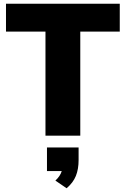

<svg xmlns="http://www.w3.org/2000/svg" viewBox="-20 -725 672 1026"><path d="M223 0V-556H12V-705H620V-556H409V0ZM400 63V130Q400 179 385.5 215Q371 251 336 281L276 240Q302 216 310 189H231V63Z"/></svg>

Font: wassup Sans
Style: Black
Weight: 900
Version: Version 2.001